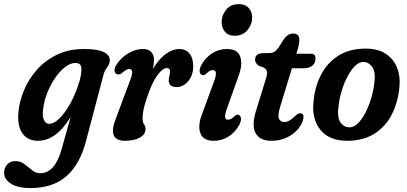

<svg xmlns="http://www.w3.org/2000/svg" viewBox="-76 -692 2028 956"><path d="M352.5 9.5Q321.5 127.5 254 186Q186.5 244.5 74.5 244.5Q15 244.5 -20.2 223.2Q-55.5 202 -55.5 168Q-55.5 144 -40.2 127Q-25 110 1 110Q26 110 45.8 125.2Q65.5 140.5 84 155.5Q102.5 170.5 123.5 170.5Q197 170.5 230 53.5L276 -110.5Q238.5 -48.5 197.8 -19.8Q157 9 113 9Q62.5 9 36 -27.5Q9.5 -64 16 -135.5Q20.5 -187.5 43.5 -242.5Q66.5 -297.5 107.2 -344Q148 -390.5 206.8 -419.2Q265.5 -448 342 -448Q412.5 -448 443.2 -431.5Q474 -415 470.5 -387.5Q468.5 -373.5 462.8 -364.8Q457 -356 450.5 -346.5Q444 -337 439.5 -320.5ZM139 -149.5Q133.5 -114.5 142.5 -95Q151.5 -75.5 169 -75.5Q189 -75.5 211 -94.2Q233 -113 253.8 -143.8Q274.5 -174.5 291.2 -211Q308 -247.5 318.5 -283.2Q329 -319 329.5 -347.5Q330.5 -378.5 299.5 -378.5Q275 -378.5 248.8 -358.5Q222.5 -338.5 199.2 -305Q176 -271.5 159.8 -231Q143.5 -190.5 139 -149.5Z M511.5 -321.5Q497.5 -322.5 494.8 -337Q492 -351.5 503.5 -369.5Q525.5 -404 561.8 -426Q598 -448 636.5 -448Q662.5 -448 676.8 -433.2Q691 -418.5 691 -393Q691 -375.5 684.5 -348Q715.5 -399 749.5 -423.5Q783.5 -448 817 -448Q849.5 -448 867.8 -425.2Q886 -402.5 886 -363Q886 -316.5 860.8 -287.5Q835.5 -258.5 804.5 -258.5Q782 -258.5 773 -267.8Q764 -277 764 -290.5Q764 -302.5 767.2 -313Q770.5 -323.5 770.5 -337.5Q770.5 -353 754.5 -353Q733 -353 705.8 -315Q678.5 -277 654 -200.5Q641.5 -163 637.8 -141.8Q634 -120.5 634 -103.5Q634 -83 641.2 -72.8Q648.5 -62.5 648.5 -48.5Q648.5 -22.5 620 -6.8Q591.5 9 546 9Q455.5 9 502.5 -106L569.5 -285.5Q583 -320 582 -334.2Q581 -348.5 567 -348.5Q560 -348.5 551.8 -343.8Q543.5 -339 529.5 -327Q519.5 -320 511.5 -321.5Z M1091.5 -514Q1061 -514 1044.5 -533.2Q1028 -552.5 1027.5 -582Q1027.5 -615.5 1050 -643.5Q1072.5 -671.5 1113 -671.5Q1145 -671.5 1162.2 -652.5Q1179.5 -633.5 1179.5 -604Q1179.5 -570.5 1156.2 -542.2Q1133 -514 1091.5 -514ZM1054 -151.5Q1033.5 -96 1058.5 -96Q1066 -96 1074.2 -100Q1082.5 -104 1093 -114.5Q1101.5 -122.5 1109.5 -121Q1119.5 -120 1123.2 -106.2Q1127 -92.5 1115 -69.5Q1095 -33 1061.8 -12Q1028.5 9 988.5 9Q936 9 922 -28.2Q908 -65.5 929 -121L990 -287.5Q1011 -343 983.5 -343Q975.5 -343 967.8 -338.8Q960 -334.5 949 -323.5Q940.5 -316 933 -318Q922.5 -319 918.8 -332.5Q915 -346 927 -369Q946 -404.5 979.8 -426.2Q1013.5 -448 1054 -448Q1106.5 -448 1119.8 -410.5Q1133 -373 1113.5 -318.5Z M1238.5 -355 1215.5 -363Q1194 -376.5 1194 -394.5Q1194 -427.5 1237 -427.5H1261Q1278 -427.5 1288 -432.8Q1298 -438 1310 -454L1340 -500.5Q1358.5 -525 1383.5 -525Q1414.5 -525 1414.5 -493.5Q1414.5 -484.5 1412.2 -471.5Q1410 -458.5 1404.5 -439.5L1399.5 -424.5H1472.5Q1495 -424.5 1495 -401Q1495 -378 1479 -365Q1463 -352 1436.5 -352H1377.5L1319 -160.5Q1306 -118.5 1312.8 -101.5Q1319.5 -84.5 1340.5 -84.5Q1364 -84.5 1393.5 -114.5Q1410 -129.5 1420.5 -128Q1438.5 -126.5 1434.5 -101.5Q1429.5 -75 1408 -49.5Q1386.5 -24 1352.5 -7.5Q1318.5 9 1275 9Q1216.5 9 1195.8 -31Q1175 -71 1202.5 -152.5L1244 -287Q1255 -318.5 1253.8 -332.5Q1252.5 -346.5 1238.5 -355Z M1745.5 -450Q1805 -450 1844.2 -424.5Q1883.5 -399 1901 -355Q1918.5 -311 1912.5 -255.5Q1905 -180 1873.8 -120Q1842.5 -60 1787 -25.5Q1731.5 9 1652 9Q1564 9 1519.8 -45Q1475.5 -99 1485 -186Q1491.5 -259 1522.2 -319Q1553 -379 1608.5 -414.5Q1664 -450 1745.5 -450ZM1664.5 -58Q1685.5 -58 1705.2 -77Q1725 -96 1741.8 -127.5Q1758.5 -159 1770.2 -196.5Q1782 -234 1786.5 -270.5Q1796.5 -330 1778.5 -356.8Q1760.5 -383.5 1733 -383.5Q1712 -383.5 1692.2 -364.2Q1672.5 -345 1655.5 -313.5Q1638.5 -282 1626.8 -244.5Q1615 -207 1610.5 -170.5Q1601 -110.5 1618.2 -84.2Q1635.5 -58 1664.5 -58Z"/></svg>

Font: Fraunces 144pt SuperSoft SemiBold
Style: Italic
Weight: 600
Italic angle: -16°
Version: Version 1.000;[b76b70a41]